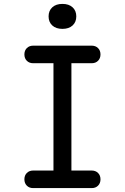

<svg xmlns="http://www.w3.org/2000/svg" viewBox="-20 -964 640 984"><path d="M346 -90H450Q470 -90 482.5 -77.5Q495 -65 495 -45Q495 -25 482.5 -12.5Q470 0 450 0H150Q130 0 117.5 -12.5Q105 -25 105 -45Q105 -65 117.5 -77.5Q130 -90 150 -90H254V-640H150Q130 -640 117.5 -652.5Q105 -665 105 -685Q105 -705 117.5 -717.5Q130 -730 150 -730H450Q470 -730 482.5 -717.5Q495 -705 495 -685Q495 -665 482.5 -652.5Q470 -640 450 -640H346ZM300 -816Q267 -816 248 -833.5Q229 -851 229 -880Q229 -909 248 -926.5Q267 -944 300 -944Q333 -944 352 -926.5Q371 -909 371 -880Q371 -851 352 -833.5Q333 -816 300 -816Z"/></svg>

Font: Maple Mono Normal
Style: Regular
Weight: 400
Monospace: yes
Designer: subframe7536
Version: Version 7.000